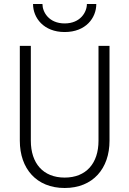

<svg xmlns="http://www.w3.org/2000/svg" viewBox="-20 -929 646 959"><path d="M145 -909C145 -840 198 -769 303 -769C409 -769 461 -840 461 -909H414C414 -869 382 -812 303 -812C224 -812 192 -869 192 -909ZM79 -700V-226C79 -87 162 10 303 10C444 10 527 -87 527 -226V-700H472V-226C472 -114 411 -42 303 -42C195 -42 134 -114 134 -226V-700Z"/></svg>

Font: Jost Light
Style: Regular
Weight: 300
Version: Version 3.710